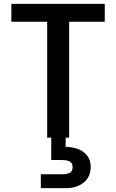

<svg xmlns="http://www.w3.org/2000/svg" viewBox="-20 -715 604 997"><path d="M321 0V48Q379 48 415 75.5Q451 103 451 153Q451 203 415 232.5Q379 262 324 262H192V190H301Q329 190 343 182Q357 174 357 153Q357 132 343 124Q329 116 301 116H246V0H225V-602H39V-695H524V-602H339V0Z"/></svg>

Font: Poppins-Tabular Medium
Style: Regular
Weight: 500
Designer: Ninad Kale (Devanagari), Jonny Pinhorn (Latin)
Foundry: Indian Type Foundry
Version: Version 4.004